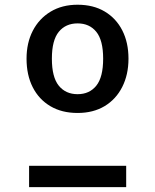

<svg xmlns="http://www.w3.org/2000/svg" viewBox="-20 -772 640 792"><path d="M300 -752.5Q365 -752.5 412 -724.5Q459 -696.5 484.5 -646.5Q510 -596.5 510 -530Q510 -464 484.2 -413.2Q458.5 -362.5 411.5 -334.2Q364.5 -306 300 -306Q235 -306 187.8 -334Q140.5 -362 115 -412.2Q89.5 -462.5 89.5 -530Q89.5 -595 115.2 -645Q141 -695 188.5 -723.8Q236 -752.5 300 -752.5ZM500.5 -88V0H100V-88ZM300 -675.5Q251 -675.5 222.5 -640.8Q194 -606 194 -530Q194 -453.5 222.5 -418.5Q251 -383.5 300 -383.5Q349 -383.5 377.2 -418.5Q405.5 -453.5 405.5 -530Q405.5 -606 377.2 -640.8Q349 -675.5 300 -675.5Z"/></svg>

Font: Fira Code Light Medium
Style: Regular
Weight: 500
Monospace: yes
Version: Version 5.002